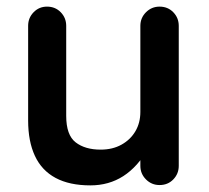

<svg xmlns="http://www.w3.org/2000/svg" viewBox="-20 -550 630 580"><path d="M253 10Q190 10 148 -12.5Q106 -35 85.5 -79Q65 -123 65 -186V-472Q65 -496 81.5 -513Q98 -530 122 -530Q147 -530 163.5 -513Q180 -496 180 -472V-200Q180 -142 208.5 -120Q237 -98 284 -98Q320 -98 347 -113Q374 -128 389 -153.5Q404 -179 404 -212V-472Q404 -496 421 -513Q438 -530 462 -530Q487 -530 503.5 -513Q520 -496 520 -472V-49Q520 -25 503.5 -8Q487 9 462 9Q438 9 421 -8Q404 -25 404 -49V-116L428 -102Q396 -46 352.5 -18Q309 10 253 10Z"/></svg>

Font: National Park SemiBold
Style: Regular
Weight: 600
Designer: Andrea Herstowski, Ben Hoepner
Version: Version 1.009